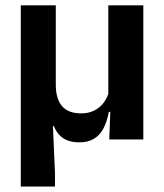

<svg xmlns="http://www.w3.org/2000/svg" viewBox="-20 -510 600 702"><path d="M504 -490.5V0H379.5L384 -121L376 -129.5V-490.5ZM184 -199.5Q184 -175 189.5 -155.8Q195 -136.5 206 -123Q217 -109.5 234.8 -102.5Q252.5 -95.5 277 -95.5Q304 -95.5 324.8 -106Q345.5 -116.5 359 -134.5Q372.5 -152.5 378.5 -174.5L401 -101H378Q371.5 -66 358.5 -41Q345.5 -16 323.8 -2.8Q302 10.5 270 10.5Q245.5 10.5 227.2 3.5Q209 -3.5 196.8 -16.8Q184.5 -30 177 -49H173.5L181 122V172H56V-490.5H184Z"/></svg>

Font: Anek Latin SemiBold
Style: Regular
Weight: 600
Designer: Yesha Goshar
Foundry: Ek Type
Version: Version 1.003